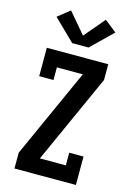

<svg xmlns="http://www.w3.org/2000/svg" viewBox="-143 -1056 787 1129"><g transform="rotate(15 250.0 -492.0)"><path d="M63 0V-96L308 -639H150V-562H63V-735H437V-639L192 -96H350V-173H437V0ZM200 -800 71 -926 144 -984 250 -859 356 -984 429 -926 300 -800Z"/></g></svg>

Font: Iosevka Gothic
Style: Bold
Weight: 700
Monospace: yes
Designer: Belleve Invis
Foundry: Belleve Invis
Version: Version 15.5.1; ttfautohint (v1.8.4)